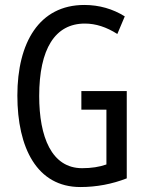

<svg xmlns="http://www.w3.org/2000/svg" viewBox="-20 -744 585 774"><path d="M308 -377V-302H409V-81C381 -71 348 -66 311 -66C188 -66 138 -192 138 -357C138 -547 202 -649 322 -649C366 -649 409 -635 453 -607L483 -678C435 -708 380 -724 320 -724C138 -724 50 -572 50 -359C50 -148 129 10 304 10C369 10 432 -2 491 -25V-377Z"/></svg>

Font: Noto Sans Gurmukhi UI ExtraCondensed
Style: Regular
Weight: 400
Width: 2
Designer: Jelle Bosma - Monotype Design Team
Foundry: Monotype Imaging Inc.
Version: Version 2.004